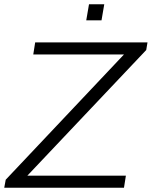

<svg xmlns="http://www.w3.org/2000/svg" viewBox="-38 -886 716 906"><path d="M-18 0 -11 -38 547 -629H119L128 -686H658L652 -650L91 -57H556L547 0ZM369 -790 382 -866H454L441 -790Z"/></svg>

Font: Archivo SemiBold ExtraLight
Style: Italic
Weight: 250
Italic angle: -10°
Version: Version 2.001